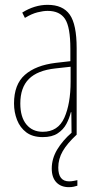

<svg xmlns="http://www.w3.org/2000/svg" viewBox="-20 -557 406 794"><path d="M177 -537Q240 -537 268.5 -496.5Q297 -456 297 -358V0H276L275 -93H273Q267 -68 254.5 -44.5Q242 -21 218.5 -5.5Q195 10 157 10Q115 10 89 -9.5Q63 -29 50.5 -61Q38 -93 38 -129Q38 -208 83 -247.5Q128 -287 210 -297L271 -304V-355Q271 -445 249 -478.5Q227 -512 177 -512Q159 -512 135 -506Q111 -500 83 -483L72 -505Q123 -537 177 -537ZM209 -274Q135 -266 99.5 -230.5Q64 -195 64 -129Q64 -73 89 -42.5Q114 -12 157 -12Q220 -12 246 -70Q272 -128 272 -220V-281ZM221 136Q221 193 266 193Q275 193 285.5 191Q296 189 300 188V211Q294 213 285 215Q276 217 265 217Q232 217 213 197Q194 177 194 140Q194 99 216.5 61.5Q239 24 277 -9L297 0Q258 36 239.5 68Q221 100 221 136Z"/></svg>

Font: Noto Sans ExtraCondensed Thin
Style: Regular
Weight: 100
Width: 2
Designer: Monotype Design Team
Foundry: Monotype Imaging Inc.
Version: Version 2.013; ttfautohint (v1.8.4.7-5d5b)